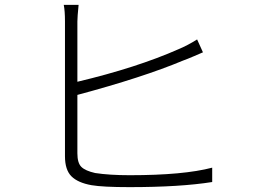

<svg xmlns="http://www.w3.org/2000/svg" viewBox="-20 -779 1040 789"><path d="M298 -389V-149Q298 -109 314.5 -93Q331 -77 371 -68Q430 -59 513 -59Q734 -59 852 -90V-31Q720 -10 512 -10Q403 -10 356 -18Q300 -28 273.5 -54.5Q247 -81 247 -137V-691Q247 -734 242 -759H303Q298 -709 298 -691V-443Q542 -501 714 -577Q754 -594 790 -617L814 -564Q807 -561 778 -548.5Q749 -536 732 -530Q567 -461 298 -389Z"/></svg>

Font: Noto Sans Korean Light
Style: Regular
Weight: 300
Designer: Ryoko NISHIZUKA  (kana & ideographs); Paul D. Hunt (Latin, Greek & Cyrillic); Wenlong ZHANG  (bopomofo); Sandoll Communi
Foundry: Adobe Systems Incorporated
Version: Version 1.000;PS 1;hotconv 1.0.78;makeotf.lib2.5.61930